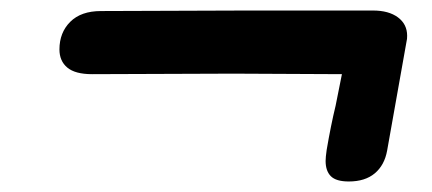

<svg xmlns="http://www.w3.org/2000/svg" viewBox="-20 -510 822 365"><path d="M599 -204Q599 -211 601 -225Q609 -272 618 -309Q621 -324 624 -339Q627 -354 630 -369L423 -370L155 -369Q123 -369 108 -381.5Q93 -394 93 -416Q93 -448 113.5 -468.5Q134 -489 172 -489L450 -490H689Q719 -490 736.5 -477Q754 -464 754 -442Q754 -435 753 -432L716 -224Q711 -196 692.5 -180.5Q674 -165 643 -165Q619 -165 609 -175Q599 -185 599 -204Z"/></svg>

Font: Mali
Style: Bold Italic
Weight: 700
Italic angle: -10°
Version: Version 1.000; ttfautohint (v1.6)